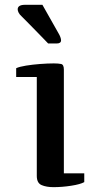

<svg xmlns="http://www.w3.org/2000/svg" viewBox="-20 -771 389 800"><path d="M224.6 -630.9Q228.5 -624.5 231.4 -616.7Q234.4 -608.9 234.4 -603Q234.4 -589.8 215.8 -589.8H180.7Q180.7 -589.8 167.2 -603.8Q153.8 -617.7 134.8 -637.2Q115.7 -656.7 97.7 -675Q79.6 -693.4 70.8 -702.1Q61.5 -710.4 57.6 -718.3Q53.7 -726.1 53.7 -731.9Q53.7 -751 84.5 -751H156.7ZM246.1 -48.8H331.1V-12.2Q314.5 -2.9 276.6 2.9Q238.8 8.8 203.1 8.8Q173.3 8.8 153.3 0.2Q133.3 -8.3 133.3 -38.1V-450.2H47.4V-486.8Q61 -493.2 88.4 -497.6Q115.7 -502 147.2 -504.4Q178.7 -506.8 204.1 -506.8Q223.1 -506.8 234.6 -504.4Q246.1 -502 246.1 -481Z"/></svg>

Font: Artifika
Style: Regular
Weight: 400
Designer: Yulya Zhdanova, Ivan Petrov | Cyreal.org
Foundry: Cyreal.org
Version: Version 1.102; ttfautohint (v1.8.4.7-5d5b)